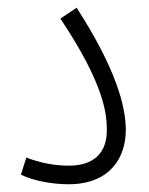

<svg xmlns="http://www.w3.org/2000/svg" viewBox="-20 -472 386 496"><path d="M34 -21C65 -5 115 4 157 4C266 4 305 -67 305 -136C305 -199 278 -297 178 -452L136 -424C248 -256 256 -180 256 -136C256 -81 227 -44 157 -44C119 -44 82 -52 48 -65Z"/></svg>

Font: Noto Sans Arabic ExtCond Light
Style: Regular
Weight: 300
Width: 2
Designer: Monotype Design Team, Nadine Chahine, Nizar Qandah and Khaled Hosny
Foundry: Monotype Imaging Inc.
Version: Version 2.012